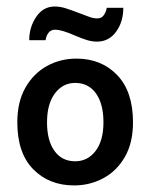

<svg xmlns="http://www.w3.org/2000/svg" viewBox="-20 -561 462 590"><path d="M207.5 8.8Q130.9 8.8 82 -41Q33.2 -90.8 33.2 -185.1Q33.2 -248 58.1 -291.7Q83 -335.4 124.3 -358.2Q165.5 -380.9 214.8 -380.9Q291.5 -380.9 340.1 -330.3Q388.7 -279.8 388.7 -185.1Q388.7 -122.1 363.8 -78.9Q338.9 -35.6 297.6 -13.4Q256.3 8.8 207.5 8.8ZM210.9 -65.4Q249.5 -65.4 273.7 -97.2Q297.9 -128.9 297.9 -185.1Q297.9 -241.7 274.9 -273.9Q252 -306.2 210.9 -306.2Q172.9 -306.2 148.7 -273.9Q124.5 -241.7 124.5 -185.1Q124.5 -128.9 147.5 -97.2Q170.4 -65.4 210.9 -65.4ZM278.3 -433.1Q262.2 -433.1 246.8 -438Q231.4 -442.9 212.9 -450.7Q170.4 -469.7 149.4 -469.7Q135.7 -469.7 128.7 -459.7Q121.6 -449.7 120.1 -437.5H69.8Q69.8 -477.5 91.3 -509.3Q112.8 -541 147.9 -541Q165 -541 182.4 -535.4Q199.7 -529.8 220.2 -522Q241.2 -514.2 253.9 -509.3Q266.6 -504.4 279.3 -504.4Q292 -504.4 299.1 -514.6Q306.2 -524.9 308.1 -537.1H358.9Q358.9 -493.7 336.7 -463.4Q314.5 -433.1 278.3 -433.1Z"/></svg>

Font: Harmattan SemiBold
Style: Regular
Weight: 600
Designer: George W. Nuss III and SIL International
Foundry: SIL International
Version: Version 4.000